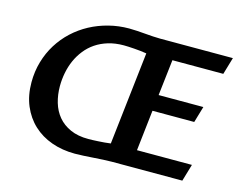

<svg xmlns="http://www.w3.org/2000/svg" viewBox="-101 -880 1309 1045"><g transform="rotate(15 553.5 -357.5)"><path d="M601.6 0Q580.6 0 553.7 1.5Q526.9 2.9 498.8 4.9Q470.7 6.8 443.8 8.3Q417 9.8 396 9.8Q324.7 9.8 264.4 -11.7Q204.1 -33.2 160.4 -74Q116.7 -114.7 92 -173.1Q67.4 -231.4 67.4 -305.2Q67.4 -366.2 83.5 -421.4Q99.6 -476.6 128.7 -523.2Q157.7 -569.8 198 -607.2Q238.3 -644.5 287.1 -670.7Q335.9 -696.8 391.4 -710.9Q446.8 -725.1 505.9 -725.1Q526.9 -725.1 549.8 -723.6Q572.8 -722.2 595.9 -720.2Q619.1 -718.3 641.4 -716.8Q663.6 -715.3 682.6 -715.3H1092.3L1064 -619.1H777.3L753.9 -416.5H1005.9L979 -325.2H743.7L717.8 -96.2H1027.3L999 0ZM445.8 -86.4Q455.1 -86.4 469.2 -86.9Q483.4 -87.4 500.2 -88.4Q517.1 -89.4 535.4 -90.8Q553.7 -92.3 570.8 -94.7L630.4 -618.2Q614.3 -621.1 595.9 -623Q577.6 -625 560.1 -626.2Q542.5 -627.4 527.1 -628.2Q511.7 -628.9 501.5 -628.9Q453.1 -628.9 413.8 -616.9Q374.5 -605 343.5 -584Q312.5 -563 289.6 -533.9Q266.6 -504.9 251.7 -471.2Q236.8 -437.5 229.5 -399.9Q222.2 -362.3 222.2 -324.2Q222.2 -275.9 234.9 -232.7Q247.6 -189.5 274.7 -157Q301.8 -124.5 344.2 -105.5Q386.7 -86.4 445.8 -86.4Z"/></g></svg>

Font: Proza Libre
Style: SemiBold Italic
Weight: 600
Designer: Jasper de Waard
Foundry: Jasper de Waard
Version: Version 1.000; ttfautohint (v1.4.1.8-43bc)